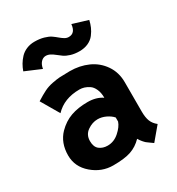

<svg xmlns="http://www.w3.org/2000/svg" viewBox="-174 -822 866 942"><g transform="rotate(-30 259.0 -351.5)"><path d="M162.6 -713.9Q191.9 -713.9 215.1 -707.3Q238.3 -700.7 252 -691.2Q265.6 -681.6 276.6 -672.1Q287.6 -662.6 298.6 -656Q309.6 -649.4 321.3 -649.4Q358.9 -649.4 363.3 -698.2L449.7 -671.9Q445.3 -651.9 437.7 -634.5Q430.2 -617.2 417 -599.9Q403.8 -582.5 382.1 -572.5Q360.4 -562.5 332 -562.5Q305.2 -562.5 283.7 -569.1Q262.2 -575.7 249 -585Q235.8 -594.2 224.6 -603.5Q213.4 -612.8 201.2 -619.4Q189 -626 175.8 -626Q160.2 -626 148.2 -612.8Q136.2 -599.6 132.8 -577.1L43 -615.2Q49.8 -634.3 59.1 -650.1Q68.4 -666 82.5 -681.2Q96.7 -696.3 117.4 -705.1Q138.2 -713.9 162.6 -713.9ZM155.3 -154.8Q155.3 -121.6 174.1 -106.9Q192.9 -92.3 220.2 -92.3Q256.3 -92.3 285.4 -118.2Q314.5 -144 322.8 -169.4V-192.4Q309.1 -208 286.4 -218.8Q263.7 -229.5 240.7 -229.5Q210.9 -229.5 183.1 -210.2Q155.3 -190.9 155.3 -154.8ZM447.8 -154.3Q447.8 -120.1 456.1 -99.1Q464.4 -78.1 484.9 -62L423.8 10.7Q418 6.3 406.7 -1.5Q395.5 -9.3 390.1 -13.7Q384.8 -18.1 376.7 -27.6Q368.7 -37.1 361.3 -49.3Q332.5 -19.5 296.1 -7.1Q259.8 5.4 195.3 5.4Q130.4 5.4 78.9 -38.8Q27.3 -83 27.3 -147.5Q27.3 -218.8 70.8 -263.7Q104.5 -297.9 145.5 -312.5Q186.5 -327.1 240.7 -327.1Q289.1 -327.1 322.8 -304.2Q322.8 -332.5 313.7 -353Q304.7 -373.5 290.3 -383.1Q275.9 -392.6 262.9 -396.5Q250 -400.4 236.8 -400.4Q149.9 -400.4 98.6 -346.2L39.1 -447.8Q70.8 -467.8 92.5 -478.5Q114.3 -489.3 140.6 -494.4Q167 -499.5 182.9 -500.5Q198.7 -501.5 240.7 -502Q296.4 -502 343 -481.2Q389.6 -460.4 418.7 -418.2Q447.8 -376 447.8 -319.8Z"/></g></svg>

Font: Fantasque Sans Mono
Style: Bold
Weight: 700
Monospace: yes
Designer: Jany Belluz
Version: Version 1.8.0 ; ttfautohint (v1.8.2)